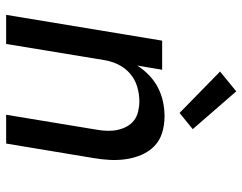

<svg xmlns="http://www.w3.org/2000/svg" viewBox="-104 -704 807 640"><g transform="rotate(90 300.0 -383.5)"><path d="M29 0 115 -520H212L198 -437Q212 -459 231 -477Q250 -495 272.5 -506.5Q295 -518 319.5 -523Q344 -528 367 -528Q396 -528 422 -520Q448 -512 466.5 -494Q485 -476 495.5 -451.5Q506 -427 510 -400Q514 -373 512.5 -345Q511 -317 506 -289L458 0H362L412 -303Q415 -320 415.5 -337.5Q416 -355 412.5 -371.5Q409 -388 401 -402.5Q393 -417 380.5 -426.5Q368 -436 351 -440Q334 -444 317 -444Q293 -444 269 -437Q245 -430 225.5 -413.5Q206 -397 195 -374.5Q184 -352 180 -328L126 0ZM356 -578 218 -713 284 -767 410 -622Z"/></g></svg>

Font: Iosevka SS04 Medium Extended
Style: Italic
Weight: 500
Width: 7
Italic angle: -9°
Monospace: yes
Designer: Belleve Invis
Foundry: Belleve Invis
Version: Version 19.0.0; ttfautohint (v1.8.4)